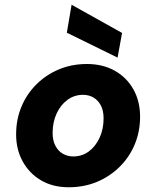

<svg xmlns="http://www.w3.org/2000/svg" viewBox="-20 -778 660 810"><path d="M270 12Q203 12 153.5 -17Q104 -46 76 -96.5Q48 -147 48 -211Q48 -274 70.5 -328Q93 -382 134 -422.5Q175 -463 229 -485.5Q283 -508 347 -508Q413 -508 463.5 -480Q514 -452 542.5 -401.5Q571 -351 571 -286Q571 -223 548.5 -169Q526 -115 484.5 -74Q443 -33 388.5 -10.5Q334 12 270 12ZM289 -118Q326 -118 354.5 -139Q383 -160 400 -196.5Q417 -233 417 -279Q417 -311 405.5 -333Q394 -355 374.5 -366.5Q355 -378 330 -378Q294 -378 265 -357Q236 -336 219 -299.5Q202 -263 202 -217Q202 -186 213.5 -163.5Q225 -141 245 -129.5Q265 -118 289 -118ZM476 -535 262 -640 282 -758 495 -639Z"/></svg>

Font: DM Sans 24pt Black
Style: Italic
Weight: 900
Italic angle: -10°
Designer: Colophon Foundry, Jonny Pinhorn
Foundry: Colophon Foundry
Version: Version 4.004;gftools[0.9.30]